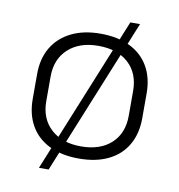

<svg xmlns="http://www.w3.org/2000/svg" viewBox="-79 -690 784 839"><g transform="rotate(10 313.0 -270.5)"><path d="M313 7Q237 7 182.5 -19.5Q128 -46 99 -96Q70 -146 70 -215V-325Q70 -394 99.5 -443.5Q129 -493 183.5 -520Q238 -547 313 -547Q389 -547 443.5 -520.5Q498 -494 527 -444Q556 -394 556 -325V-215Q556 -146 527 -96Q498 -46 443.5 -19.5Q389 7 313 7ZM313 -47Q398 -47 447 -92Q496 -137 496 -215V-325Q496 -403 447 -448Q398 -493 313 -493Q229 -493 179.5 -447.5Q130 -402 130 -325V-215Q130 -138 179.5 -92.5Q229 -47 313 -47ZM475 -618 192 77H149L432 -618Z"/></g></svg>

Font: Pathway Extreme 8pt Thin
Style: Regular
Weight: 100
Version: Version 1.001;gftools[0.9.26]